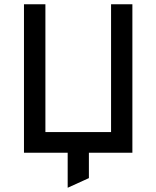

<svg xmlns="http://www.w3.org/2000/svg" viewBox="-20 -720 737 905"><path d="M93 0V-700H194V-97.5H503.5V-700H604V0ZM299 165V-72.5H399V119.5Z"/></svg>

Font: Overpass Medium
Style: Regular
Weight: 500
Designer: Delve Withrington, Dave Bailey, Thomas Jockin
Foundry: Delve Fonts LLC
Version: Version 4.000